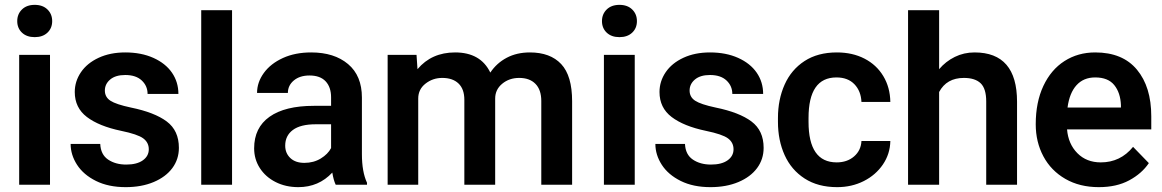

<svg xmlns="http://www.w3.org/2000/svg" viewBox="-20 -761 4788 791"><path d="M123 -741Q156 -741 175.5 -722Q195 -703 195 -674Q195 -645 175.5 -626.5Q156 -608 123 -608Q90 -608 70.5 -626.5Q51 -645 51 -674Q51 -703 70.5 -722Q90 -741 123 -741ZM59 -535H186V0H59Z M479 -222Q388 -241 338 -279Q288 -317 288 -382Q288 -426 313.5 -463.5Q339 -501 386.5 -523Q434 -545 496 -545Q562 -545 612 -522.5Q662 -500 688.5 -461.5Q715 -423 715 -374H588Q588 -407 564 -429.5Q540 -452 496 -452Q456 -452 434 -433.5Q412 -415 412 -388Q412 -361 435 -346Q458 -331 519 -318Q617 -298 667 -260.5Q717 -223 717 -152Q717 -105 690 -68.5Q663 -32 613 -11Q563 10 498 10Q427 10 375.5 -15.5Q324 -41 297.5 -82Q271 -123 271 -168H393Q395 -124 425.5 -103.5Q456 -83 500 -83Q544 -83 568.5 -100.5Q593 -118 593 -146Q593 -174 570 -191Q547 -208 479 -222Z M809 -719H936V0H809Z M1255 -450Q1215 -450 1190.5 -429.5Q1166 -409 1166 -378H1039Q1039 -422 1067 -460.5Q1095 -499 1145.5 -522Q1196 -545 1262 -545Q1357 -545 1414 -497Q1471 -449 1471 -359V-126Q1471 -53 1492 -8V0H1363Q1354 -19 1349 -50Q1293 10 1209 10Q1157 10 1115.5 -11Q1074 -32 1050.5 -68.5Q1027 -105 1027 -150Q1027 -235 1090.5 -280Q1154 -325 1273 -325H1344V-360Q1344 -402 1321.5 -426Q1299 -450 1255 -450ZM1344 -151V-249H1281Q1218 -249 1186.5 -225.5Q1155 -202 1155 -161Q1155 -130 1176 -110Q1197 -90 1234 -90Q1272 -90 1301.5 -108Q1331 -126 1344 -151Z M1577 -535H1696L1700 -476Q1758 -545 1855 -545Q1960 -545 2000 -462Q2026 -501 2067.5 -523Q2109 -545 2163 -545Q2247 -545 2292 -497Q2337 -449 2337 -344V0H2210V-345Q2210 -391 2186 -415.5Q2162 -440 2119 -440Q2078 -440 2049 -416Q2020 -392 2020 -355V0H1893V-350Q1893 -394 1869 -417Q1845 -440 1802 -440Q1763 -440 1733 -416.5Q1703 -393 1703 -355V0H1577Z M2532 -741Q2565 -741 2584.5 -722Q2604 -703 2604 -674Q2604 -645 2584.5 -626.5Q2565 -608 2532 -608Q2499 -608 2479.5 -626.5Q2460 -645 2460 -674Q2460 -703 2479.5 -722Q2499 -741 2532 -741ZM2468 -535H2595V0H2468Z M2888 -222Q2797 -241 2747 -279Q2697 -317 2697 -382Q2697 -426 2722.5 -463.5Q2748 -501 2795.5 -523Q2843 -545 2905 -545Q2971 -545 3021 -522.5Q3071 -500 3097.5 -461.5Q3124 -423 3124 -374H2997Q2997 -407 2973 -429.5Q2949 -452 2905 -452Q2865 -452 2843 -433.5Q2821 -415 2821 -388Q2821 -361 2844 -346Q2867 -331 2928 -318Q3026 -298 3076 -260.5Q3126 -223 3126 -152Q3126 -105 3099 -68.5Q3072 -32 3022 -11Q2972 10 2907 10Q2836 10 2784.5 -15.5Q2733 -41 2706.5 -82Q2680 -123 2680 -168H2802Q2804 -124 2834.5 -103.5Q2865 -83 2909 -83Q2953 -83 2977.5 -100.5Q3002 -118 3002 -146Q3002 -174 2979 -191Q2956 -208 2888 -222Z M3529 -180H3648Q3647 -127 3617.5 -83.5Q3588 -40 3538.5 -15Q3489 10 3429 10Q3350 10 3295 -25.5Q3240 -61 3212.5 -122Q3185 -183 3185 -259V-275Q3185 -351 3212.5 -412.5Q3240 -474 3294.5 -509.5Q3349 -545 3428 -545Q3492 -545 3541.5 -519.5Q3591 -494 3619 -447.5Q3647 -401 3648 -341H3529Q3527 -386 3500 -414Q3473 -442 3426 -442Q3311 -442 3311 -275V-259Q3311 -92 3427 -92Q3470 -92 3498.5 -116.5Q3527 -141 3529 -180Z M3721 -719H3849V-476Q3876 -508 3913.5 -526.5Q3951 -545 3995 -545Q4170 -545 4170 -342V0H4043V-343Q4043 -396 4020 -418Q3997 -440 3951 -440Q3880 -440 3849 -382V0H3721Z M4247 -249Q4247 -340 4278.5 -407Q4310 -474 4365.5 -509.5Q4421 -545 4492 -545Q4605 -545 4664 -474Q4723 -403 4723 -282V-228H4376Q4381 -168 4418.5 -130Q4456 -92 4515 -92Q4596 -92 4648 -156L4713 -89Q4684 -46 4632 -18Q4580 10 4507 10Q4428 10 4369 -24Q4310 -58 4278.5 -117Q4247 -176 4247 -249ZM4378 -318H4598V-328Q4596 -379 4570.5 -410.5Q4545 -442 4492 -442Q4444 -442 4415 -410Q4386 -378 4378 -318Z"/></svg>

Font: Freesentation 7 Bold
Style: Regular
Weight: 700
Designer: glyphs from Roboto by Christian Robertson / Hangul glyphs from Noto Sans CJK(Source Han Sans) by Jang Soo-young and Kang
Foundry: PT&
Version: Version 2.001